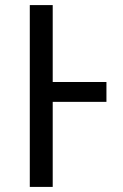

<svg xmlns="http://www.w3.org/2000/svg" viewBox="-20 -734 483 754"><path d="M97 -714H187V-412H398V-334H187V0H97Z"/></svg>

Font: BC Sans
Style: Regular
Weight: 400
Designer: Monotype Design Team
Province of B.C.
Foundry: Monotype Imaging Inc.
Version: Version 2.000;GOOG;noto-source:20170915:90ef993387c0